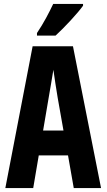

<svg xmlns="http://www.w3.org/2000/svg" viewBox="-20 -951 540 971"><path d="M261 -771Q296 -803 337.5 -848Q379 -893 400 -922V-931H249Q233 -897 213 -860Q193 -823 167 -784V-771ZM226 -456Q231 -485 238 -526Q245 -567 250 -598Q254 -567 260.5 -526.5Q267 -486 272 -455L301 -291H198ZM353 0H491L349 -717H145L7 0H148L176 -165H324Z"/></svg>

Font: Noto Sans Mono UI Condensed ExtraBold
Style: Regular
Weight: 800
Width: 3
Designer: Monotype Design team
Foundry: Monotype Imaging Inc.
Version: 1.000